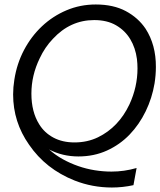

<svg xmlns="http://www.w3.org/2000/svg" viewBox="-20 -692 715 856"><path d="M479 144Q392 144 313 113Q184 62 109.5 -47Q38.5 -148 38.5 -271Q38.5 -303 44 -337Q55 -408 87 -468.8Q119 -529.5 167 -574.8Q215 -620 276.2 -646Q337.5 -672 407 -672Q485.5 -672 540.8 -642.5Q596 -613 629 -564Q675.5 -492 675 -393.5Q675 -357.5 669 -320Q658 -254.5 629.5 -195.8Q601 -137 557.8 -92Q514.5 -47 456.8 -20.8Q399 5.5 329.5 5.5Q258.5 5.5 199 -25.5Q227 -0.5 260 17.8Q293 36 329 48.5Q365 61 402.5 67Q440 73 477 73Q534 73 589 57L575 133.5Q527 144 479 144ZM312 -57Q369.5 -57 417 -80Q509 -125 557 -226.5Q593 -304 593 -387Q593 -408 590.5 -429Q584 -478.5 560.8 -517.2Q537.5 -556 497.5 -579.2Q457.5 -602.5 400 -602.5Q293.5 -602.5 216 -519Q180 -481.5 157 -432Q120 -356 120 -274.5Q120 -193 155 -137.5Q178 -100 218.2 -78.5Q258.5 -57 312 -57Z"/></svg>

Font: Lucymar Sans
Style: Italic
Weight: 400
Italic angle: -10°
Foundry: The League of Moveable Type (original font) / Main changes by Cristiano Sobral with portions from Mirco Monsees
Version: Version 2.00;August 30, 2020;FontCreator 13.0.0.2681 64-bit